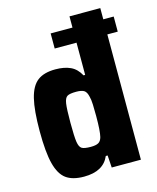

<svg xmlns="http://www.w3.org/2000/svg" viewBox="-113 -822 745 909"><g transform="rotate(-15 259.5 -367.5)"><path d="M517 -614H466V0H323L319 -60H310Q281 8 186 8Q130 8 98.5 -15Q67 -38 52.5 -94.5Q38 -151 38 -254Q38 -356 52 -413Q66 -470 97.5 -494Q129 -518 185 -518Q229 -518 259 -504Q289 -490 307 -456H315V-614H208V-688H315V-743H466V-688H517ZM315 -255Q315 -285 314 -310.5Q313 -336 309 -350Q304 -374 292 -382Q280 -390 253 -390Q221 -390 209 -382.5Q197 -375 193 -349Q189 -323 189 -255Q189 -187 193 -161Q197 -135 209 -127.5Q221 -120 253 -120Q278 -120 290.5 -127Q303 -134 308 -153Q315 -181 315 -255Z"/></g></svg>

Font: Saira Semi Condensed
Style: Bold
Weight: 700
Width: 4
Designer: Hector Gatti with collaboration of the Omnibus-Type team
Foundry: Omnibus-Type
Version: Version 1.001; ttfautohint (v1.8)